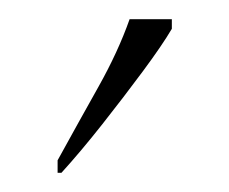

<svg xmlns="http://www.w3.org/2000/svg" viewBox="-20 -786 239 200"><path d="M40 -619Q62 -659 82.5 -695.5Q103 -732 115 -766H159V-756Q149 -739 129 -712Q109 -685 86.5 -656.5Q64 -628 44 -606H40Z"/></svg>

Font: Noto Serif Condensed Thin
Style: Regular
Weight: 100
Width: 3
Designer: Monotype Design Team
Foundry: Monotype Imaging Inc.
Version: Version 2.013; ttfautohint (v1.8.4.7-5d5b)